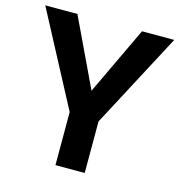

<svg xmlns="http://www.w3.org/2000/svg" viewBox="-106 -805 844 900"><g transform="rotate(15 316.5 -355.5)"><path d="M385.5 0H243.5V-257.5L3.5 -711H159.5L316.5 -380.5L473 -711H629.5L385.5 -250Z"/></g></svg>

Font: Roberto Sans
Style: Bold
Weight: 700
Designer: Google (font) & Cristiano Sobral (main changes)
Version: Version 1.000;October 12, 2021;FontCreator 14.0.0.2814 64-bi